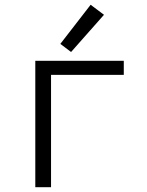

<svg xmlns="http://www.w3.org/2000/svg" viewBox="-20 -785 616 805"><path d="M128 0H194V-471H499V-530H128ZM278 -567 416 -723 360 -765 233 -601Z"/></svg>

Font: Iosevka Sparkle Light
Style: Regular
Weight: 300
Designer: Belleve Invis
Foundry: Belleve Invis
Version: Version 4.5.0; ttfautohint (v1.8.3)